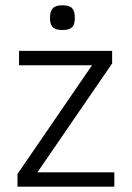

<svg xmlns="http://www.w3.org/2000/svg" viewBox="-20 -704 497 724"><path d="M45.9 0V-47.9L327.1 -458H51.8V-512.2H402.8V-464.8L121.1 -54.2H411.1V0ZM262.2 -637.2Q262.2 -611.3 251.7 -601.1Q241.2 -590.8 215.3 -590.8Q201.2 -590.8 191.9 -594Q182.6 -597.2 177.5 -603.3Q172.4 -609.4 170.4 -617.9Q168.5 -626.5 168.5 -637.2Q168.5 -660.6 178.7 -672.4Q189 -684.1 215.3 -684.1Q242.7 -684.1 252.4 -672.6Q262.2 -661.1 262.2 -637.2Z"/></svg>

Font: Clear Sans Light
Style: Regular
Weight: 300
Foundry: Intel Corporation
Version: Version 1.00